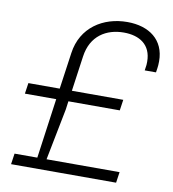

<svg xmlns="http://www.w3.org/2000/svg" viewBox="-79 -770 756 839"><g transform="rotate(10 298.5 -350.0)"><path d="M39 -362 32 -314H171L134 -48H33L26 0H492L499 -48H175L220 -277L225 -314H453L460 -362H232L254 -518C267 -612 335 -652 412 -652C481 -652 534 -620 534 -544C534 -536 534 -527 530 -505H580C585 -535 585 -545 585 -555C585 -650 516 -700 419 -700C312 -700 217 -640 201 -524L178 -362Z"/></g></svg>

Font: Chivo Light
Style: Italic
Weight: 300
Italic angle: -8°
Designer: Hector Gatti
Foundry: Omnibus-Type
Version: Version 1.003;PS 001.003;hotconv 1.0.70;makeotf.lib2.5.58329